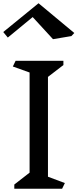

<svg xmlns="http://www.w3.org/2000/svg" viewBox="-25 -1159 477 1181"><path d="M357 2H63V-24L157 -97V-713L54 -750L71 -785H365V-759L270 -686V-72L374 -33ZM414 -937 301 -918 176 -1054 23 -928 -5 -962 212 -1139 432 -956Z"/></svg>

Font: Inknut Antiqua Light
Style: Regular
Weight: 300
Designer: Claus Eggers Sørensen
Foundry: Claus Eggers Sørensen
Version: Version 1.003; ttfautohint (v1.8.2) -l 8 -r 50 -G 200 -x 14 